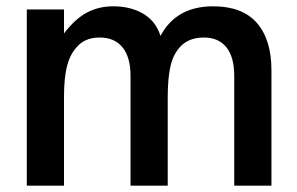

<svg xmlns="http://www.w3.org/2000/svg" viewBox="-20 -589 941 609"><path d="M65 0V-559H183V-483Q218 -529 255.5 -549Q293 -569 339 -569Q395 -569 435 -545Q475 -521 489 -475Q539 -569 656 -569Q749 -569 795 -516Q841 -463 841 -366V0H723V-348Q723 -408 698 -439Q673 -470 627 -470Q578 -470 551 -440Q529 -416 520.5 -378Q512 -340 512 -281V0H394V-348Q394 -408 368.5 -439Q343 -470 296 -470Q248 -470 222 -438Q202 -416 192.5 -379Q183 -342 183 -281V0Z"/></svg>

Font: Open Sauce One SemiBold
Style: Regular
Weight: 600
Designer: Alfredo Marco Pradil
Foundry: Creative Sauce Fz LLC
Version: Version 1.477